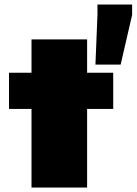

<svg xmlns="http://www.w3.org/2000/svg" viewBox="-20 -833 607 853"><path d="M120 0V-349H20V-510H120V-658H367V-510H483V-349H367V0ZM404 -546 413 -767V-813H567V-767L516 -546Z"/></svg>

Font: Saira Expanded Black
Style: Regular
Weight: 900
Width: 7
Designer: Hector Gatti with collaboration of the Omnibus-Type team
Foundry: Omnibus-Type
Version: Version 1.101